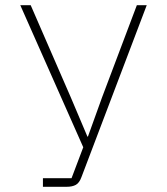

<svg xmlns="http://www.w3.org/2000/svg" viewBox="-20 -718 640 738"><path d="M145 -33H255L300 -152L58 -698H98L252 -344L316 -193H318L372 -343L506 -698H544L293 -37Q285 -15 271.5 -7.5Q258 0 236 0H145Z"/></svg>

Font: IBM Plex Mono ExtraLight
Style: Regular
Weight: 200
Monospace: yes
Designer: Mike Abbink, Paul van der Laan, Pieter van Rosmalen
Foundry: Bold Monday
Version: Version 2.3